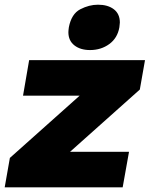

<svg xmlns="http://www.w3.org/2000/svg" viewBox="-52 -797 637 817"><path d="M543 -416 565 -541H72L46 -390H287L-10 -125L-32 0H470L497 -151H246ZM241 -681Q239 -667 239 -660Q239 -624 264.5 -604Q290 -584 331 -584Q378 -584 413 -609.5Q448 -635 456 -681Q458 -695 458 -701Q458 -738 432.5 -757.5Q407 -777 365 -777Q327 -777 289.5 -757.5Q252 -738 241 -681Z"/></svg>

Font: Geom Black
Style: Bold Italic
Weight: 900
Italic angle: -10°
Version: Version 1.102